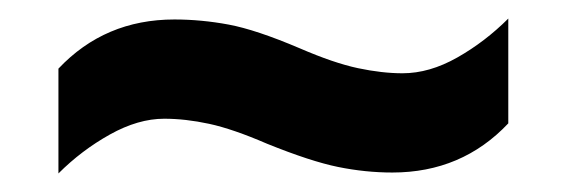

<svg xmlns="http://www.w3.org/2000/svg" viewBox="-20 -456 612 207"><path d="M268 -301Q231 -317 205.5 -322.5Q180 -328 157 -328Q129 -328 98.5 -311Q68 -294 43 -269V-382Q93 -435 168 -435Q197 -435 226.5 -429.5Q256 -424 303 -404Q340 -388 366 -382.5Q392 -377 414 -377Q443 -377 473 -394Q503 -411 528 -436V-323Q478 -270 403 -270Q374 -270 344.5 -276Q315 -282 268 -301Z"/></svg>

Font: Noto Sans Adlam
Style: Regular
Weight: 400
Designer: Mark Jamra, Neil Patel
Foundry: JamraPatel LLC
Version: Version 3.001